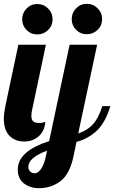

<svg xmlns="http://www.w3.org/2000/svg" viewBox="-28 -734 597 1004"><path d="M370 -578C385.3 -562.7 404 -555 426 -555C448 -555 466.8 -562.7 482.5 -578C498.2 -593.3 506 -612 506 -634C506 -656 498.2 -674.8 482.5 -690.5C466.8 -706.2 448 -714 426 -714C404 -714 385.3 -706.2 370 -690.5C354.7 -674.8 347 -656 347 -634C347 -612 354.7 -593.3 370 -578ZM111 -577C126.3 -561.7 145 -554 167 -554C189 -554 207.8 -561.7 223.5 -577C239.2 -592.3 247 -611 247 -633C247 -655 239.2 -673.8 223.5 -689.5C207.8 -705.2 189 -713 167 -713C145 -713 126.3 -705.2 111 -689.5C95.7 -673.8 88 -655 88 -633C88 -611 95.7 -592.3 111 -577ZM21.5 -24C41.2 -4 67 6 99 6C127.7 6 152.5 -2.8 173.5 -20.5C194.5 -38.2 206.3 -63.7 209 -97C199.7 -93 189 -91 177 -91C162.3 -91 151.8 -93.8 145.5 -99.5C139.2 -105.2 136 -114.7 136 -128C136 -139.3 137.3 -150 140 -160L212 -500H68L0 -179C-5.3 -152.3 -8 -130.7 -8 -114C-8 -74 1.8 -44 21.5 -24ZM97 225C118.3 241.7 145 250 177 250C218.3 250 255.3 237.8 288 213.5C320.7 189.2 343.7 144.7 357 80L372 8C410.7 -2 445.3 -20.8 476 -48.5C506.7 -76.2 531 -119.7 549 -179H507C493.7 -137 477.3 -105.3 458 -84C438.7 -62.7 413 -46.7 381 -36L480 -500H336L229 4C119.7 38.7 65 88.3 65 153C65 184.3 75.7 208.3 97 225ZM187 149C176.3 164.3 165.3 172 154 172C143.3 172 135 168.7 129 162C123 155.3 120 147.7 120 139C120 106.3 152.7 78 218 54L212 83C206 111.7 197.7 133.7 187 149Z"/></svg>

Font: DonutKreme
Style: Regular
Weight: 400
Designer: Impallari Type
Foundry: Impallari Type
Version: Version 2.100